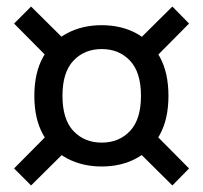

<svg xmlns="http://www.w3.org/2000/svg" viewBox="-20 -646 621 587"><path d="M291 -137Q232 -137 185.5 -161.5Q139 -186 112 -234Q85 -282 85 -353Q85 -424 112 -472Q139 -520 185.5 -544.5Q232 -569 291 -569Q350 -569 396 -544.5Q442 -520 468.5 -472Q495 -424 495 -353Q495 -282 468.5 -234Q442 -186 396 -161.5Q350 -137 291 -137ZM291 -210Q344 -210 377.5 -245.5Q411 -281 411 -353Q411 -425 377.5 -460.5Q344 -496 291 -496Q238 -496 204.5 -460.5Q171 -425 171 -353Q171 -281 204.5 -245.5Q238 -210 291 -210ZM507 -626 558 -574 445 -460 393 -513ZM136 -245 189 -192 75 -79 23 -131ZM75 -626 189 -513 136 -460 23 -574ZM445 -245 558 -131 507 -79 393 -192Z"/></svg>

Font: Asta Sans SemiBold
Style: Regular
Weight: 600
Designer: 42dot
Version: Version 1.000